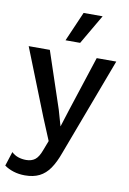

<svg xmlns="http://www.w3.org/2000/svg" viewBox="-103 -797 723 1073"><g transform="rotate(10 258.5 -260.5)"><path d="M509 -500 301 54Q281 110 256.5 145.5Q232 181 198 198Q164 215 116 215Q81 215 51 205.5Q21 196 -1 180L25 99Q42 115 63 122Q84 129 108 129Q138 129 158 114Q178 99 193 58L214 3L162 -122L12 -500H132L239 -180L265 -89L296 -187L398 -500ZM282 -736H390L292 -568H209Z"/></g></svg>

Font: Kantumruy Pro Medium
Style: Regular
Weight: 500
Designer: Sovichet Tep
Foundry: Sovichet Tep
Version: Version 1.002